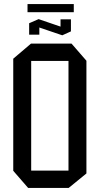

<svg xmlns="http://www.w3.org/2000/svg" viewBox="-20 -922 489 942"><path d="M133 -623V-708H331L404 -624V-623ZM118 0 45 -84V-85H316V0ZM45 -85V-634L132 -708H133V-85ZM316 0V-623H404V-71L317 0ZM123 -752V-807L173 -810V-752ZM277 -763V-827H328V-769ZM285 -749 123 -804V-808L169 -828H170L328 -774V-768L286 -749ZM115 -862V-902H342V-862Z"/></svg>

Font: Foldit
Style: Regular
Weight: 400
Version: Version 1.003